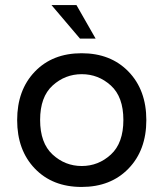

<svg xmlns="http://www.w3.org/2000/svg" viewBox="-20 -731 648 761"><path d="M48 -255Q48 -374 118 -447Q188 -520 303.5 -520Q419 -520 489.5 -447Q560 -374 560 -255Q560 -136 489.5 -63Q419 10 303.5 10Q188 10 118 -63Q48 -136 48 -255ZM188.5 -118.5Q238 -73 304 -73Q370 -73 419.5 -118.5Q469 -164 469 -255.5Q469 -347 419.5 -392Q370 -437 304 -437Q238 -437 188.5 -392Q139 -347 139 -255.5Q139 -164 188.5 -118.5ZM184 -711H283L359 -578H297Z"/></svg>

Font: Varela
Style: Regular
Weight: 400
Designer: Joe Prince
Foundry: Joe Prince
Version: Version 1.000